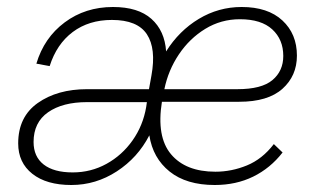

<svg xmlns="http://www.w3.org/2000/svg" viewBox="-20 -522 908 549"><path d="M184 7Q113 7 72.5 -25Q32 -57 32 -112Q32 -188 88 -227.5Q144 -267 229 -267H406L413 -306Q427 -383 400 -424Q373 -465 300 -465Q234 -465 188 -430.5Q142 -396 122 -333L84 -340Q106 -414 165 -458Q224 -502 303 -502Q375 -502 413 -468Q451 -434 455 -375Q492 -434 548.5 -468Q605 -502 671 -502Q746 -502 787.5 -463.5Q829 -425 829 -363Q829 -305 787.5 -268Q746 -231 664 -231H443Q427 -131 469 -81Q511 -31 596 -31Q642 -31 686 -49Q730 -67 763 -110L788 -86Q753 -41 704 -17Q655 7 594 7Q513 7 465 -31.5Q417 -70 407 -135Q374 -71 314 -32Q254 7 184 7ZM666 -467Q612 -467 567 -439.5Q522 -412 491.5 -366.5Q461 -321 450 -267H659Q728 -267 759 -293Q790 -319 790 -362Q790 -409 758.5 -438Q727 -467 666 -467ZM188 -29Q240 -29 284.5 -53.5Q329 -78 359 -120.5Q389 -163 398 -216L400 -230H229Q159 -230 117.5 -201Q76 -172 76 -116Q76 -74 105 -51.5Q134 -29 188 -29Z"/></svg>

Font: Livvic ExtraLight
Style: Italic
Weight: 275
Italic angle: -10°
Designer: Jacques Le Bailly, Baron von Fonthausen
Version: Version 1.001; ttfautohint (v1.8.2)